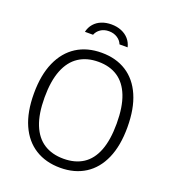

<svg xmlns="http://www.w3.org/2000/svg" viewBox="-162 -1036 1042 1166"><g transform="rotate(20 359.0 -452.5)"><path d="M361 10Q267.5 10 199.2 -32.8Q131 -75.5 94.2 -158Q57.5 -240.5 57.5 -360Q57.5 -480 94.5 -563.2Q131.5 -646.5 199.5 -689.8Q267.5 -733 361 -733Q454 -733 521.5 -690Q589 -647 625.2 -563.8Q661.5 -480.5 661.5 -360Q661.5 -241 625.2 -158.5Q589 -76 521.5 -33Q454 10 361 10ZM361 -48.5Q435.5 -48.5 487.2 -82Q539 -115.5 565.8 -184.8Q592.5 -254 592.5 -359.5Q592.5 -467 565.2 -536.5Q538 -606 486.5 -640.2Q435 -674.5 361 -674.5Q287 -674.5 234.5 -640.2Q182 -606 154.2 -536Q126.5 -466 126.5 -359.5Q126.5 -253.5 154.2 -184.5Q182 -115.5 234.5 -82Q287 -48.5 361 -48.5ZM496.5 -817.5Q489.5 -847.5 470.5 -869.2Q451.5 -891 422.5 -903Q393.5 -915 357.5 -915Q323.5 -915 294.8 -903.8Q266 -892.5 246.8 -870.5Q227.5 -848.5 220.5 -817.5H273Q282 -841 304 -856Q326 -871 357.5 -871Q388.5 -871 411.8 -856Q435 -841 444 -817.5Z"/></g></svg>

Font: Public Sans ExtraLight
Style: Regular
Weight: 250
Designer: The Public Sans Project Authors: Dan O. Williams and USWDS (Libre Franklin designed by Pablo Impallari and Rodrigo Fuenz
Version: Version 1.007